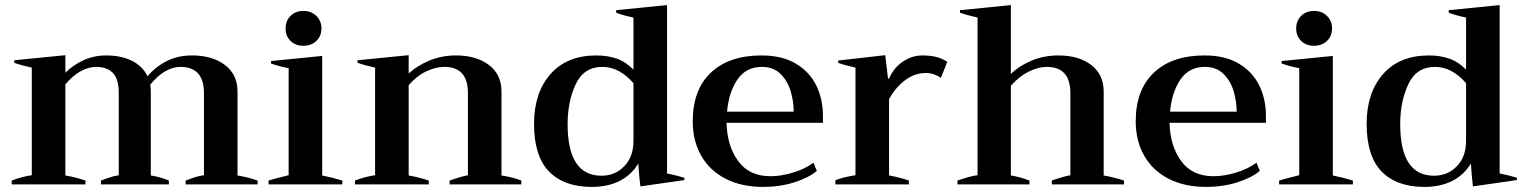

<svg xmlns="http://www.w3.org/2000/svg" viewBox="-20 -725 5992 755"><path d="M993 -15V0H710V-15Q715 -17 737.5 -25Q760 -33 782 -36V-359Q782 -462 689 -462Q659 -462 628.5 -444Q598 -426 571 -392Q573 -374 573 -365V-35Q612 -29 644 -15V0H377V-15Q382 -17 404.5 -25Q427 -33 447 -36V-359Q447 -415 423.5 -438.5Q400 -462 358 -462Q328 -462 296.5 -444.5Q265 -427 237 -393V-35Q278 -28 316 -15V0H26V-15Q68 -31 105 -36V-459Q64 -468 36 -478V-488L237 -508V-439Q267 -469 308 -488Q349 -507 398 -507Q457 -507 499.5 -485.5Q542 -464 560 -425Q591 -462 635 -484.5Q679 -507 735 -507Q815 -507 864.5 -469.5Q914 -432 914 -365V-35Q956 -28 993 -15Z M1103 -613Q1103 -643 1122.5 -662.5Q1142 -682 1173 -682Q1204 -682 1224 -662.5Q1244 -643 1244 -613Q1244 -583 1224 -564Q1204 -545 1173 -545Q1142 -545 1122.5 -564Q1103 -583 1103 -613ZM1036 -15Q1054 -21 1115 -36V-457Q1085 -462 1046 -475V-485L1247 -505V-35Q1291 -26 1326 -15V0H1036Z M2030 -15V0H1748V-15Q1793 -31 1820 -36V-359Q1820 -462 1727 -462Q1694 -462 1656.5 -444.5Q1619 -427 1587 -390V-35Q1628 -28 1666 -15V0H1376V-15Q1418 -31 1455 -36V-459Q1414 -468 1386 -478V-488L1587 -508V-436Q1622 -468 1670 -487.5Q1718 -507 1773 -507Q1853 -507 1902.5 -469.5Q1952 -432 1952 -365V-35Q2002 -27 2030 -15Z M2080 -238Q2080 -360 2144.5 -433.5Q2209 -507 2325 -507Q2369 -507 2405 -494.5Q2441 -482 2471 -451V-656Q2432 -664 2403 -675V-685L2603 -705V-43Q2646 -34 2671 -26V-17L2498 8Q2493 -33 2490 -82Q2463 -37 2416.5 -13.5Q2370 10 2307 10Q2198 10 2139 -50.5Q2080 -111 2080 -238ZM2471 -171V-398Q2415 -462 2349 -462Q2276 -462 2244 -394Q2212 -326 2212 -237Q2212 -34 2345 -34Q2399 -34 2435 -71.5Q2471 -109 2471 -171Z M3216 -242H2837Q2839 -152 2882.5 -92Q2926 -32 3010 -32Q3051 -32 3097.5 -46Q3144 -60 3179 -85L3192 -53Q3160 -26 3103.5 -8Q3047 10 2981 10Q2896 10 2833.5 -22Q2771 -54 2737.5 -112.5Q2704 -171 2704 -248Q2704 -372 2775.5 -439.5Q2847 -507 2975 -507Q3056 -507 3110 -474.5Q3164 -442 3190 -388.5Q3216 -335 3216 -269ZM3101 -286Q3101 -326 3089 -366.5Q3077 -407 3049 -434.5Q3021 -462 2976 -462Q2914 -462 2880 -412.5Q2846 -363 2839 -286Z M3265 -16Q3293 -28 3344 -36V-459Q3300 -469 3276 -478V-487L3461 -508L3472 -416H3476Q3494 -458 3530 -482.5Q3566 -507 3607 -507Q3637 -507 3660 -501.5Q3683 -496 3705 -482L3680 -419Q3652 -438 3621 -438Q3577 -438 3539 -409.5Q3501 -381 3476 -335V-35Q3517 -28 3554 -15V0H3265Z M4400 -15V0H4116V-15Q4161 -31 4189 -36V-359Q4189 -462 4096 -462Q4063 -462 4025.5 -443.5Q3988 -425 3955 -388V-35Q3993 -29 4028 -15V0H3745V-15Q3796 -33 3824 -36V-656Q3783 -665 3755 -675V-685L3955 -705V-434Q3989 -467 4037.5 -487Q4086 -507 4142 -507Q4222 -507 4271 -469.5Q4320 -432 4320 -365V-35Q4361 -28 4400 -15Z M4958 -242H4579Q4581 -152 4624.5 -92Q4668 -32 4752 -32Q4793 -32 4839.5 -46Q4886 -60 4921 -85L4934 -53Q4902 -26 4845.5 -8Q4789 10 4723 10Q4638 10 4575.5 -22Q4513 -54 4479.5 -112.5Q4446 -171 4446 -248Q4446 -372 4517.5 -439.5Q4589 -507 4717 -507Q4798 -507 4852 -474.5Q4906 -442 4932 -388.5Q4958 -335 4958 -269ZM4843 -286Q4843 -326 4831 -366.5Q4819 -407 4791 -434.5Q4763 -462 4718 -462Q4656 -462 4622 -412.5Q4588 -363 4581 -286Z M5077 -613Q5077 -643 5096.5 -662.5Q5116 -682 5147 -682Q5178 -682 5198 -662.5Q5218 -643 5218 -613Q5218 -583 5198 -564Q5178 -545 5147 -545Q5116 -545 5096.5 -564Q5077 -583 5077 -613ZM5010 -15Q5028 -21 5089 -36V-457Q5059 -462 5020 -475V-485L5221 -505V-35Q5265 -26 5300 -15V0H5010Z M5354 -238Q5354 -360 5418.5 -433.5Q5483 -507 5599 -507Q5643 -507 5679 -494.5Q5715 -482 5745 -451V-656Q5706 -664 5677 -675V-685L5877 -705V-43Q5920 -34 5945 -26V-17L5772 8Q5767 -33 5764 -82Q5737 -37 5690.5 -13.5Q5644 10 5581 10Q5472 10 5413 -50.5Q5354 -111 5354 -238ZM5745 -171V-398Q5689 -462 5623 -462Q5550 -462 5518 -394Q5486 -326 5486 -237Q5486 -34 5619 -34Q5673 -34 5709 -71.5Q5745 -109 5745 -171Z"/></svg>

Font: Trirong SemiBold
Style: Regular
Weight: 600
Designer: Katatrad Team
Foundry: CadsonDemak
Version: Version 1.001